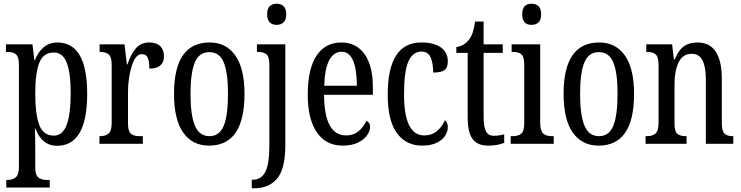

<svg xmlns="http://www.w3.org/2000/svg" viewBox="-20 -775 3995 1035"><path d="M14 195H20Q49 195 65.5 180.5Q82 166 82 123V-427Q82 -468 66.5 -481.5Q51 -495 22 -495H12V-536H155L165 -451H168Q207 -546 289 -546Q450 -546 450 -269Q450 11 287 11Q207 11 171 -81H168Q170 -23 170 33V128Q170 168 186.5 181.5Q203 195 231 195H248V236H14ZM361 -273Q361 -383 339.5 -437.5Q318 -492 270 -492Q214 -492 192 -437Q170 -382 170 -272Q170 -157 192 -100.5Q214 -44 270 -44Q318 -44 339.5 -102Q361 -160 361 -273Z M516 -41H519Q550 -41 566 -55.5Q582 -70 582 -113V-427Q582 -468 566 -481.5Q550 -495 520 -495H517V-536H651L664 -428H667Q686 -484 713 -515Q740 -546 785 -546Q824 -546 844 -526Q864 -506 864 -471Q864 -440 844.5 -422.5Q825 -405 785 -405Q785 -447 776 -465Q767 -483 744 -483Q710 -483 690 -419Q670 -355 670 -276V-108Q670 -68 685.5 -54.5Q701 -41 731 -41H750V0H516Z M918 -269Q918 -546 1110 -546Q1199 -546 1248.5 -476Q1298 -406 1298 -269Q1298 10 1107 10Q1017 10 967.5 -60.5Q918 -131 918 -269ZM1209 -269Q1209 -384 1186 -439Q1163 -494 1108 -494Q1054 -494 1030.5 -439Q1007 -384 1007 -269Q1007 -153 1031 -97Q1055 -41 1109 -41Q1163 -41 1186 -97Q1209 -153 1209 -269Z M1420 -698Q1420 -728 1434 -741.5Q1448 -755 1471 -755Q1494 -755 1508.5 -741.5Q1523 -728 1523 -698Q1523 -668 1508.5 -654.5Q1494 -641 1471 -641Q1448 -641 1434 -654.5Q1420 -668 1420 -698ZM1337 194H1342Q1387 194 1409.5 153Q1432 112 1432 10V-427Q1432 -468 1417 -481.5Q1402 -495 1372 -495H1365V-536H1518V8Q1518 135 1474 187.5Q1430 240 1350 240H1337Z M1639 -264Q1639 -403 1686 -474.5Q1733 -546 1820 -546Q1900 -546 1945 -483.5Q1990 -421 1990 -304V-264H1727Q1728 -45 1846 -45Q1885 -45 1912 -67Q1939 -89 1955 -124Q1975 -115 1975 -91Q1975 -69 1958.5 -45.5Q1942 -22 1909 -6Q1876 10 1828 10Q1737 10 1688 -61.5Q1639 -133 1639 -264ZM1904 -313Q1902 -496 1822 -496Q1778 -496 1754 -449Q1730 -402 1728 -313Z M2070 -265Q2070 -546 2251 -546Q2319 -546 2356.5 -519.5Q2394 -493 2394 -444Q2394 -410 2376 -397Q2358 -384 2315 -384Q2315 -436 2301 -466.5Q2287 -497 2252 -497Q2206 -497 2182 -445Q2158 -393 2158 -266Q2158 -45 2267 -45Q2307 -45 2335 -68Q2363 -91 2378 -127Q2394 -114 2394 -89Q2394 -66 2379.5 -43Q2365 -20 2333.5 -5Q2302 10 2255 10Q2169 10 2119.5 -57.5Q2070 -125 2070 -265Z M2501 -145V-490H2440V-521Q2484 -529 2507 -560Q2520 -576 2527.5 -597.5Q2535 -619 2541 -659H2587V-536H2690V-490H2587V-144Q2587 -90 2600 -66.5Q2613 -43 2642 -43Q2669 -43 2698 -51V-5Q2662 10 2612 10Q2554 10 2527.5 -25.5Q2501 -61 2501 -145Z M2795 -698Q2795 -755 2845 -755Q2869 -755 2883 -741.5Q2897 -728 2897 -698Q2897 -668 2883 -654.5Q2869 -641 2845 -641Q2795 -641 2795 -698ZM2733 -41H2743Q2775 -41 2790.5 -55Q2806 -69 2806 -110V-425Q2806 -467 2792 -481Q2778 -495 2748 -495H2738V-536H2892V-115Q2892 -71 2907.5 -56Q2923 -41 2955 -41H2965V0H2733Z M3018 -269Q3018 -546 3210 -546Q3299 -546 3348.5 -476Q3398 -406 3398 -269Q3398 10 3207 10Q3117 10 3067.5 -60.5Q3018 -131 3018 -269ZM3309 -269Q3309 -384 3286 -439Q3263 -494 3208 -494Q3154 -494 3130.5 -439Q3107 -384 3107 -269Q3107 -153 3131 -97Q3155 -41 3209 -41Q3263 -41 3286 -97Q3309 -153 3309 -269Z M3460 -41H3467Q3498 -41 3514 -55.5Q3530 -70 3530 -113V-427Q3530 -468 3514.5 -481.5Q3499 -495 3469 -495H3464V-536H3603L3613 -454H3617Q3637 -504 3666 -525Q3695 -546 3740 -546Q3871 -546 3871 -349V-113Q3871 -69 3885 -55Q3899 -41 3929 -41H3933V0H3785V-347Q3785 -414 3767 -449.5Q3749 -485 3709 -485Q3660 -485 3638 -438.5Q3616 -392 3616 -321V-108Q3616 -67 3631 -54Q3646 -41 3676 -41H3681V0H3460Z"/></svg>

Font: Noto Serif Cond
Style: Regular
Weight: 400
Width: 3
Designer: Monotype Design Team
Foundry: Monotype Imaging Inc.
Version: Version 1.001